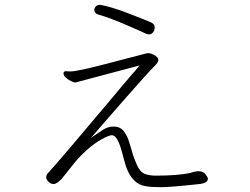

<svg xmlns="http://www.w3.org/2000/svg" viewBox="-20 -754 1040 798"><path d="M396 -734Q385 -734 378.5 -727.5Q372 -721 372 -713Q372 -698 390 -693Q434 -681 501 -652Q531 -639 555 -628.5Q579 -618 585.5 -614.5Q592 -611 600.5 -611Q609 -611 616 -619.5Q623 -628 623 -641Q623 -654 607.5 -661Q592 -668 517.5 -697Q443 -726 396 -734ZM254 -458Q244 -458 244 -449Q244 -440 254 -431Q264 -422 276 -416.5Q288 -411 293 -411L560 -482L542 -460Q523 -439 492.5 -402.5Q462 -366 424.5 -321.5Q387 -277 348 -231Q309 -185 274.5 -144Q240 -103 214.5 -74Q189 -45 180.5 -36Q172 -27 172 -17.5Q172 -8 182 1.5Q192 11 203 11Q215 11 236 -10Q262 -43 286.5 -73.5Q311 -104 342 -131.5Q373 -159 403 -175.5Q433 -192 445 -192Q469 -192 488 -118Q496 -87 504 -61Q530 12 586 20Q610 24 649.5 24Q689 24 808 11Q844 7 844 -11Q844 -17 834 -30Q816 -52 771 -35Q716 -24 627 -24Q602 -24 582.5 -31Q563 -38 549.5 -67.5Q536 -97 528.5 -124.5Q521 -152 513.5 -173.5Q506 -195 492 -211.5Q478 -228 453.5 -228Q429 -228 409.5 -215.5Q390 -203 358 -181Q391 -219 430 -264Q469 -309 506.5 -351.5Q544 -394 574 -427.5Q604 -461 621 -478Q638 -495 638 -503Q638 -518 618 -527Q606 -533 596 -533H592Q589 -532 563 -525.5Q537 -519 419 -488Q301 -457 272 -457Z"/></svg>

Font: LXGW WenKai Mono TC Light
Style: Regular
Weight: 300
Designer: LXGW / Fontworks Inc.
Foundry: LXGW / Fontworks Inc.
Version: Version 1.330